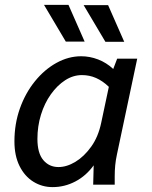

<svg xmlns="http://www.w3.org/2000/svg" viewBox="-20 -755 620 785"><path d="M39 -177Q39 -249 61.5 -312Q84 -375 123 -423Q162 -471 211 -498Q260 -525 312 -525Q347 -525 381 -512Q415 -499 443 -473L459 -515H541L458 -123Q453 -100 451 -78.5Q449 -57 449 -34V0H361L363 -79Q332 -36 288 -13Q244 10 195 10Q152 10 116.5 -12Q81 -34 60 -76Q39 -118 39 -177ZM133 -187Q133 -129 157 -100.5Q181 -72 219 -72Q253 -72 288.5 -93.5Q324 -115 353 -155.5Q382 -196 394 -254L425 -400Q400 -424 373 -436Q346 -448 315 -448Q279 -448 246.5 -427Q214 -406 188 -369.5Q162 -333 147.5 -286Q133 -239 133 -187ZM160 -735H260L326 -585H249ZM322 -734H422L488 -584H411Z"/></svg>

Font: Radio Canada
Style: Italic
Weight: 400
Italic angle: -12°
Designer: Charles Daoud, Etienne Aubert Bonn, Alexandre Saumier Demers, Jacques Le Bailly
Foundry: Radio-Canada
Version: Version 2.104;gftools[0.9.28.dev5+ged2979d]